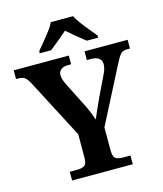

<svg xmlns="http://www.w3.org/2000/svg" viewBox="-133 -1029 959 1128"><g transform="rotate(-15 346.5 -465.5)"><path d="M164 0V-53H211Q235 -53 252 -62Q269 -71 269 -114V-253L84 -608Q69 -637 55.5 -649Q42 -661 13 -661H0V-714H335V-661H318Q288 -661 273 -648.5Q258 -636 258 -616Q258 -603 262.5 -588.5Q267 -574 273 -561L347 -414Q363 -383 373 -358Q383 -333 391 -310Q402 -336 415.5 -367Q429 -398 445 -432L503 -552Q514 -574 517 -589Q520 -604 520 -612Q520 -661 454 -661H431V-714H693V-661H674Q649 -661 635 -645.5Q621 -630 598 -583L428 -252V-115Q428 -72 444.5 -62.5Q461 -53 484 -53H533V0ZM174 -784Q190 -803 211.5 -829Q233 -855 253.5 -882Q274 -909 284 -931H419Q430 -909 450 -882Q470 -855 492 -829Q514 -803 529 -784V-771H460Q446 -782 426 -798Q406 -814 386 -831Q366 -848 351 -861Q329 -841 296.5 -814.5Q264 -788 243 -771H174Z"/></g></svg>

Font: Noto Serif NP Hmong
Style: Regular
Weight: 400
Designer: Dalton Maag Ltd
Foundry: Dalton Maag Ltd
Version: Version 1.001